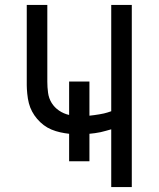

<svg xmlns="http://www.w3.org/2000/svg" viewBox="-20 -755 640 775"><path d="M429 0V-233Q418 -230 407.5 -227Q397 -224 386 -221.5Q375 -219 363 -217.5Q351 -216 341 -215V-104H259V-215Q241 -217 223 -221Q205 -225 188 -232Q171 -239 156.5 -250Q142 -261 130 -275Q118 -289 109.5 -305Q101 -321 96.5 -338.5Q92 -356 90 -377Q88 -398 88 -411V-735H171V-425Q171 -403 174 -380.5Q177 -358 188.5 -339.5Q200 -321 218.5 -308.5Q237 -296 259 -291V-426H341V-288Q360 -290 381 -293.5Q402 -297 414 -301L429 -306V-735H512V0Z"/></svg>

Font: R Plex Mono
Style: Regular
Weight: 400
Monospace: yes
Designer: Belleve Invis
Foundry: Belleve Invis
Version: Version 31.8.0